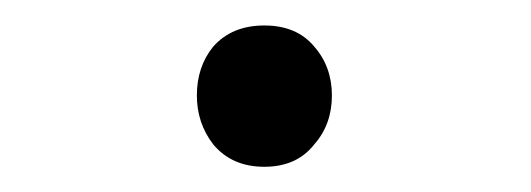

<svg xmlns="http://www.w3.org/2000/svg" viewBox="-20 -434 415 150"><path d="M186.5 -414.1Q161.1 -414.1 146.5 -397.5Q133.8 -381.8 133.8 -359.4Q133.8 -337.9 146.5 -321.3Q161.1 -303.7 186.5 -303.7Q211.9 -303.7 225.6 -321.3Q239.3 -336.9 239.3 -359.4Q239.3 -381.8 225.6 -397.5Q211.9 -414.1 186.5 -414.1Z"/></svg>

Font: Gulim
Style: Regular
Weight: 400
Version: Version 2.21